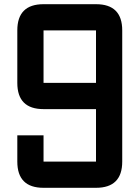

<svg xmlns="http://www.w3.org/2000/svg" viewBox="-20 -895 665 915"><path d="M437.5 -875Q562.5 -875 562.5 -750V-125Q562.5 0 437.5 0H187.5Q62.5 0 62.5 -125V-250H187.5V-125H437.5V-375H187.5Q62.5 -375 62.5 -500V-750Q62.5 -875 187.5 -875ZM437.5 -750H187.5V-500H437.5Z"/></svg>

Font: Oldtimer
Style: Regular
Weight: 400
Designer: GGBotNet
Foundry: GGBotNet
Version: 1.00